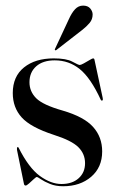

<svg xmlns="http://www.w3.org/2000/svg" viewBox="-20 -654 416 684"><path d="M199 1.5Q237.5 1.5 260.2 -19Q283 -39.5 283 -72.5Q283 -106 259 -129.8Q235 -153.5 172 -173.5Q89 -200.5 57.2 -235.8Q25.5 -271 25.5 -322.5Q25.5 -381.5 65.5 -413.8Q105.5 -446 171.5 -446Q216.5 -446 238 -434.2Q259.5 -422.5 264 -422.5Q268 -422.5 278.5 -428.2Q289 -434 299 -440Q309 -446 311.5 -446Q315.5 -446 316.5 -441.5L346 -304.5Q347.5 -297.5 344.5 -296Q341.5 -294.5 339 -298.5Q303 -376.5 264.2 -407.8Q225.5 -439 175 -439Q133 -439 109 -417.8Q85 -396.5 85 -361Q85 -328 109 -304Q133 -280 203.5 -260Q279 -238 311.5 -202Q344 -166 344 -114.5Q344 -58 304.8 -24.2Q265.5 9.5 205 9.5Q178 9.5 158 1.2Q138 -7 126 -15.2Q114 -23.5 111 -23.5Q108.5 -23.5 100.2 -15.8Q92 -8 83.5 -0.5Q75 7 71.5 7Q66 7 65 -0.5L40.5 -120Q39.5 -128 42.5 -130Q44.5 -131 46.5 -127.5Q82.5 -56 122 -27.2Q161.5 1.5 199 1.5ZM225 -585Q235.5 -608.5 247.5 -621.2Q259.5 -634 276 -634Q293 -634 301.5 -623.8Q310 -613.5 310 -602.5Q310 -585 299 -572Q288 -559 272.5 -547L181 -476Q178 -473.5 175.5 -476Q174.5 -477 176.5 -481Z"/></svg>

Font: Fraunces144ptRegular
Style: Regular
Weight: 400
Version: Version 1.000;[0bf87f6ff]